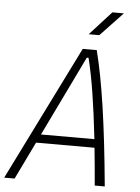

<svg xmlns="http://www.w3.org/2000/svg" viewBox="-71 -940 717 986"><g transform="rotate(5 287.0 -447.0)"><path d="M-11.7 0 332.5 -693.8H404.8Q434.6 -577.1 459.5 -408.4Q484.4 -239.7 506.8 0H455.1Q446.3 -105 437 -193.4H135.7L42 0ZM157.2 -237.3H432.6Q417.5 -372.1 401.4 -473.6Q385.3 -575.2 366.2 -650.9H357.4ZM356.4 -771.5 467.8 -894H527.3L411.1 -771.5Z"/></g></svg>

Font: Cascadia Code NF ExtraLight
Style: Italic
Weight: 200
Italic angle: -10°
Monospace: yes
Designer: Aaron Bell
Foundry: Saja Typeworks
Version: Version 2404.023; ttfautohint (v1.8.4)